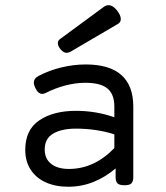

<svg xmlns="http://www.w3.org/2000/svg" viewBox="-20 -711 640 742"><path d="M237.8 -506.8Q226.1 -506.8 215.3 -519Q203.6 -532.2 203.6 -544.4Q203.6 -553.7 211.4 -559.6L381.3 -684.6Q390.1 -690.9 399.4 -690.9Q416 -690.9 432.1 -670.9Q446.8 -651.9 446.8 -637.7Q446.8 -625 436 -618.7L253.4 -511.7Q244.6 -506.8 237.8 -506.8ZM495.1 -299.3V-26.9Q495.1 -9.8 487.8 -2.4Q480.5 4.9 461.4 4.9H460.4Q441.4 4.9 434.1 -2.4Q426.8 -9.8 426.8 -26.9V-60.1Q387.2 -26.4 341.1 -7.8Q294.9 10.7 243.7 10.7Q194.8 10.7 157.2 -6.1Q119.6 -22.9 98.6 -55.2Q77.6 -87.4 77.6 -131.8Q77.6 -209.5 132.1 -246.1Q186.5 -282.7 273.4 -282.7Q351.1 -282.7 421.9 -257.8V-299.3Q421.9 -346.7 395.3 -368.9Q368.7 -391.1 309.6 -391.1Q272.9 -391.1 233.4 -380.9Q193.8 -370.6 158.2 -352.5Q150.4 -348.1 143.1 -348.1Q127.4 -348.1 116.2 -371.6Q110.8 -383.3 110.8 -391.1Q110.8 -408.2 128.9 -417.5Q169.9 -439 217 -450.4Q264.2 -461.9 311.5 -461.9Q403.3 -461.9 449.2 -420.9Q495.1 -379.9 495.1 -299.3ZM421.9 -138.7V-191.9Q388.7 -202.6 350.6 -208.3Q312.5 -213.9 273.9 -213.9Q217.8 -213.9 185.3 -194.6Q152.8 -175.3 152.8 -133.3Q152.8 -97.7 177.5 -77.9Q202.1 -58.1 246.6 -58.1Q343.8 -58.1 421.9 -138.7Z"/></svg>

Font: Courier Prime Sans
Style: Regular
Weight: 400
Designer: Alan Dague-Greene
Foundry: Quote-Unquote Apps
Version: Version 3.020